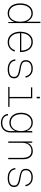

<svg xmlns="http://www.w3.org/2000/svg" viewBox="1644 -2394 912 4240"><g transform="rotate(90 2100.0 -274.0)"><path d="M276 12Q208 12 158.5 -22Q109 -56 82 -118Q55 -180 55 -265Q55 -349 82 -411Q109 -473 158.5 -507.5Q208 -542 276 -542Q342 -542 390.5 -501.5Q439 -461 460 -399V-710H490V0H468L465 -135Q444 -74 394.5 -31Q345 12 276 12ZM276 -18Q331 -18 372.5 -49.5Q414 -81 437 -136.5Q460 -192 460 -265Q460 -337 437 -392.5Q414 -448 372.5 -480Q331 -512 276 -512Q189 -512 138 -445Q87 -378 87 -265Q87 -151 138 -84.5Q189 -18 276 -18Z M910 12Q834 12 783 -26Q732 -64 706 -127Q680 -190 680 -265Q680 -340 705 -403Q730 -466 780.5 -504Q831 -542 906 -542Q982 -542 1031.5 -504.5Q1081 -467 1105.5 -405.5Q1130 -344 1130 -272V-260H712Q714 -148 768 -83Q822 -18 910 -18Q981 -18 1025.5 -53Q1070 -88 1086 -145L1119 -143Q1100 -76 1045.5 -32Q991 12 910 12ZM712 -288H1097Q1094 -390 1045 -451Q996 -512 906 -512Q822 -512 769.5 -452Q717 -392 712 -288Z M1511 12Q1443 12 1394.5 -10Q1346 -32 1319.5 -70Q1293 -108 1290 -155L1321 -159Q1324 -96 1374 -57Q1424 -18 1511 -18Q1678 -18 1678 -128Q1678 -157 1666 -178.5Q1654 -200 1614.5 -216.5Q1575 -233 1494 -246Q1417 -259 1377 -277.5Q1337 -296 1322.5 -323.5Q1308 -351 1308 -390Q1308 -459 1358.5 -500.5Q1409 -542 1494 -542Q1554 -542 1596 -520.5Q1638 -499 1662.5 -463.5Q1687 -428 1695 -385L1664 -379Q1659 -414 1639 -444.5Q1619 -475 1583 -493.5Q1547 -512 1494 -512Q1422 -512 1381 -480.5Q1340 -449 1340 -390Q1340 -355 1353.5 -333Q1367 -311 1403.5 -297Q1440 -283 1508 -273Q1586 -262 1630 -243Q1674 -224 1692 -196.5Q1710 -169 1710 -130Q1710 -61 1659 -24.5Q1608 12 1511 12Z M1900 0V-28H2120V-502H1910V-530H2150V-28H2340V0ZM2118 -628V-698H2152V-628Z M2692 162Q2637 162 2593 141.5Q2549 121 2523.5 86Q2498 51 2496 6L2528 4Q2531 61 2575 96.5Q2619 132 2692 132Q2778 132 2826.5 82.5Q2875 33 2875 -57V-159Q2851 -99 2804 -62Q2757 -25 2689 -25Q2589 -25 2529.5 -95Q2470 -165 2470 -285Q2470 -363 2497 -420.5Q2524 -478 2573 -510Q2622 -542 2689 -542Q2758 -542 2806 -502Q2854 -462 2875 -402V-530H2905V-55Q2905 46 2848 104Q2791 162 2692 162ZM2689 -55Q2773 -55 2824 -117Q2875 -179 2875 -285Q2875 -350 2852 -401.5Q2829 -453 2787 -482.5Q2745 -512 2689 -512Q2604 -512 2553 -450.5Q2502 -389 2502 -285Q2502 -179 2553 -117Q2604 -55 2689 -55Z M3104 0V-530H3132L3134 -411Q3149 -476 3201 -509Q3253 -542 3318 -542Q3378 -542 3417.5 -515Q3457 -488 3476.5 -442.5Q3496 -397 3496 -341V0H3466V-317Q3466 -403 3430.5 -457.5Q3395 -512 3312 -512Q3257 -512 3217 -487Q3177 -462 3155.5 -418Q3134 -374 3134 -317V0Z M3911 12Q3843 12 3794.5 -10Q3746 -32 3719.5 -70Q3693 -108 3690 -155L3721 -159Q3724 -96 3774 -57Q3824 -18 3911 -18Q4078 -18 4078 -128Q4078 -157 4066 -178.5Q4054 -200 4014.5 -216.5Q3975 -233 3894 -246Q3817 -259 3777 -277.5Q3737 -296 3722.5 -323.5Q3708 -351 3708 -390Q3708 -459 3758.5 -500.5Q3809 -542 3894 -542Q3954 -542 3996 -520.5Q4038 -499 4062.5 -463.5Q4087 -428 4095 -385L4064 -379Q4059 -414 4039 -444.5Q4019 -475 3983 -493.5Q3947 -512 3894 -512Q3822 -512 3781 -480.5Q3740 -449 3740 -390Q3740 -355 3753.5 -333Q3767 -311 3803.5 -297Q3840 -283 3908 -273Q3986 -262 4030 -243Q4074 -224 4092 -196.5Q4110 -169 4110 -130Q4110 -61 4059 -24.5Q4008 12 3911 12Z"/></g></svg>

Font: Geist Mono Thin
Style: Regular
Weight: 100
Monospace: yes
Designer: Basement.studio, Andrés Briganti, Mateo Zaragoza
Foundry: Basement.studio, Vercel, Andrés Briganti, Guido Ferreyra, Mateo Zaragoza
Version: Version 1.500; ttfautohint (v1.8.4.7-5d5b)